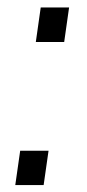

<svg xmlns="http://www.w3.org/2000/svg" viewBox="-20 -512 238 528"><path d="M78.5 -396.5 92 -491.5H170L156.5 -396.5ZM22 -3 35.5 -97.5H113.5L100 -3Z"/></svg>

Font: Public Sans ExtraLight
Style: Italic
Weight: 200
Italic angle: -8°
Designer: The Public Sans project authors (U.S. Web Design System). Libre Franklin designed by Pablo Impallari and Rodrigo Fuenzal
Version: Version 1.007; ttfautohint (v1.8.1) -l 8 -r 50 -G 200 -x 14 